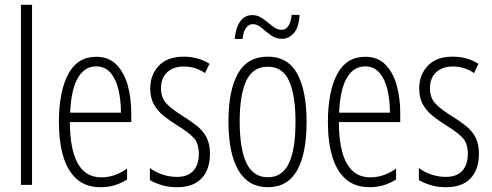

<svg xmlns="http://www.w3.org/2000/svg" viewBox="-20 -780 2074 810"><path d="M115.2 0H68.4V-759.8H115.2Z M385.7 -540.5Q439 -540.5 471.4 -507.3Q503.9 -474.1 518.8 -420.2Q533.7 -366.2 533.7 -303.7V-265.1H274.9Q274.9 -150.4 307.9 -91.1Q340.8 -31.7 407.7 -31.7Q462.9 -31.7 516.1 -68.4V-22.9Q492.2 -7.3 464.4 1.2Q436.5 9.8 404.3 9.8Q342.8 9.8 304 -24.4Q265.1 -58.6 246.8 -120.4Q228.5 -182.1 228.5 -264.6Q228.5 -393.1 267.6 -466.8Q306.6 -540.5 385.7 -540.5ZM385.7 -500Q337.4 -500 308.8 -451.9Q280.3 -403.8 275.9 -304.7H490.2Q490.2 -357.4 479.7 -401.9Q469.2 -446.3 446 -473.1Q422.9 -500 385.7 -500Z M865.7 -130.9Q865.7 -65.4 830.6 -27.8Q795.4 9.8 727.1 9.8Q689.9 9.8 660.6 0.5Q631.3 -8.8 612.3 -20.5V-71.3Q633.8 -54.7 663.8 -44.2Q693.8 -33.7 726.1 -33.7Q772 -33.7 795.4 -59.3Q818.8 -85 818.8 -130.9Q818.8 -175.8 796.4 -199.2Q773.9 -222.7 730 -249.5Q696.3 -270.5 670.2 -291.5Q644 -312.5 628.9 -340.1Q613.8 -367.7 613.8 -407.2Q613.8 -464.4 650.1 -502.7Q686.5 -541 754.9 -541Q816.9 -541 863.8 -510.7L844.7 -471.7Q805.2 -499.5 754.9 -499.5Q711.9 -499.5 685.5 -475.3Q659.2 -451.2 659.2 -407.7Q659.2 -368.2 681.6 -343.8Q704.1 -319.3 752 -290Q784.7 -269.5 810.5 -249Q836.4 -228.5 851.1 -200.9Q865.7 -173.3 865.7 -130.9Z M1273.4 -266.1Q1273.4 -131.3 1233.2 -60.8Q1192.9 9.8 1109.9 9.8Q1027.8 9.8 985.8 -61.5Q943.8 -132.8 943.8 -267.1Q943.8 -400.4 984.4 -470.7Q1024.9 -541 1109.4 -541Q1194.3 -541 1233.9 -469Q1273.4 -397 1273.4 -266.1ZM991.2 -267.1Q991.2 -151.9 1019.8 -92Q1048.3 -32.2 1110.4 -32.2Q1169.9 -32.2 1198.2 -89.8Q1226.6 -147.5 1226.6 -266.6Q1226.6 -377 1200 -437.7Q1173.3 -498.5 1109.4 -498.5Q1046.9 -498.5 1019 -439.2Q991.2 -379.9 991.2 -267.1ZM970.2 -615.7Q974.1 -662.6 993.2 -689.5Q1012.2 -716.3 1044.4 -716.3Q1064 -716.3 1080.1 -706.8Q1096.2 -697.3 1110.4 -685.1Q1124.5 -672.9 1138.4 -663.6Q1152.3 -654.3 1168 -654.3Q1186 -654.3 1196.8 -670.9Q1207.5 -687.5 1210.4 -717.3H1243.7Q1241.7 -666.5 1220.5 -641.4Q1199.2 -616.2 1169.4 -616.2Q1143.1 -616.2 1122.3 -631.6Q1101.6 -647 1083.5 -662.6Q1065.4 -678.2 1046.4 -678.2Q1030.3 -678.2 1018.3 -662.6Q1006.3 -647 1003.4 -615.7Z M1520.5 -540.5Q1573.7 -540.5 1606.2 -507.3Q1638.7 -474.1 1653.6 -420.2Q1668.5 -366.2 1668.5 -303.7V-265.1H1409.7Q1409.7 -150.4 1442.6 -91.1Q1475.6 -31.7 1542.5 -31.7Q1597.7 -31.7 1650.9 -68.4V-22.9Q1627 -7.3 1599.1 1.2Q1571.3 9.8 1539.1 9.8Q1477.5 9.8 1438.7 -24.4Q1399.9 -58.6 1381.6 -120.4Q1363.3 -182.1 1363.3 -264.6Q1363.3 -393.1 1402.3 -466.8Q1441.4 -540.5 1520.5 -540.5ZM1520.5 -500Q1472.2 -500 1443.6 -451.9Q1415 -403.8 1410.6 -304.7H1625Q1625 -357.4 1614.5 -401.9Q1604 -446.3 1580.8 -473.1Q1557.6 -500 1520.5 -500Z M2000.5 -130.9Q2000.5 -65.4 1965.3 -27.8Q1930.2 9.8 1861.8 9.8Q1824.7 9.8 1795.4 0.5Q1766.1 -8.8 1747.1 -20.5V-71.3Q1768.6 -54.7 1798.6 -44.2Q1828.6 -33.7 1860.8 -33.7Q1906.7 -33.7 1930.2 -59.3Q1953.6 -85 1953.6 -130.9Q1953.6 -175.8 1931.2 -199.2Q1908.7 -222.7 1864.7 -249.5Q1831.1 -270.5 1804.9 -291.5Q1778.8 -312.5 1763.7 -340.1Q1748.5 -367.7 1748.5 -407.2Q1748.5 -464.4 1784.9 -502.7Q1821.3 -541 1889.6 -541Q1951.7 -541 1998.5 -510.7L1979.5 -471.7Q1939.9 -499.5 1889.6 -499.5Q1846.7 -499.5 1820.3 -475.3Q1793.9 -451.2 1793.9 -407.7Q1793.9 -368.2 1816.4 -343.8Q1838.9 -319.3 1886.7 -290Q1919.4 -269.5 1945.3 -249Q1971.2 -228.5 1985.8 -200.9Q2000.5 -173.3 2000.5 -130.9Z"/></svg>

Font: Open Sans Condensed Light
Style: Regular
Weight: 300
Width: 3
Designer: Monotype Design Team
Foundry: Monotype Imaging Inc.
Version: Version 3.003; ttfautohint (v1.8.4)